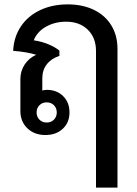

<svg xmlns="http://www.w3.org/2000/svg" viewBox="-20 -606 627 876"><path d="M516 -383V250H418V-373Q418 -434 380.5 -470.5Q343 -507 282 -507Q230 -507 189.5 -484Q149 -461 134 -422Q169 -417 200.5 -404Q232 -391 251 -375V-351Q214 -339 193.5 -312.5Q173 -286 173 -249V-193Q183 -196 194 -196Q239 -196 268 -167.5Q297 -139 297 -93Q297 -47 266.5 -18.5Q236 10 187 10Q137 10 105 -20.5Q73 -51 73 -100V-245Q73 -282 92.5 -311.5Q112 -341 145 -356Q105 -369 40 -374Q43 -437 75 -485Q107 -533 162.5 -559.5Q218 -586 289 -586Q357 -586 408.5 -561Q460 -536 488 -490Q516 -444 516 -383ZM147 -93Q147 -73 160 -60Q173 -47 193 -47Q213 -47 226 -60Q239 -73 239 -93Q239 -113 226 -126Q213 -139 193 -139Q173 -139 160 -126Q147 -113 147 -93Z"/></svg>

Font: Sarabun Medium
Style: Regular
Weight: 500
Designer: Suppakit Chalermlarp | Katatrad Co.,Ltd.
Foundry: Cadson Demak Co.,Ltd.
Version: Version 1.000; ttfautohint (v1.6)